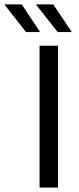

<svg xmlns="http://www.w3.org/2000/svg" viewBox="-102 -845 357 865"><path d="M159.4 0H76.3V-639H159.4ZM-4 -825.1 78 -701.7V-700.4H15.4L-81.5 -823.9V-825.1ZM137.9 -825.1 220.7 -701.7V-700.4H158.1L60.8 -823.5V-825.1Z"/></svg>

Font: Anek Latin Medium
Style: Regular
Weight: 500
Designer: Yesha Goshar
Foundry: Ek Type
Version: Version 1.003